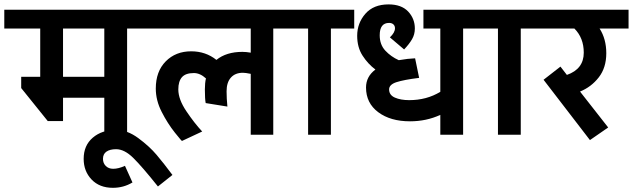

<svg xmlns="http://www.w3.org/2000/svg" viewBox="-50 -628 2950 895"><path d="M542.5 -495V0H436.2V-172.5H243.8V-63.8H172.5L48.8 -217.5V-270H137.5V-495H-30V-582.5H653.8V-495ZM243.8 -495V-270H436.2V-495Z M476.2 247.5Q413.8 247.5 376.9 208.8Q340 170 340 112.5Q340 50 382.5 13.8Q425 -22.5 491.2 -22.5Q542.5 -22.5 594.4 15.6Q646.2 53.8 680 93.8Q713.8 133.8 753.8 187.5L686.2 241.2Q612.5 148.8 571.2 108.1Q530 67.5 491.2 67.5Q462.5 67.5 446.2 78.8Q430 90 430 112.5Q430 132.5 443.1 145.6Q456.2 158.8 477.5 158.8Q502.5 158.8 532.5 145L567.5 222.5Q526.2 247.5 476.2 247.5Z M1223.8 -495V0H1118.8V-283.8Q1093.8 -288.8 1082.5 -288.8Q1046.2 -288.8 1026.2 -266.2Q1006.2 -243.8 1006.2 -202.5Q1006.2 -168.8 1010 -131.2L908.8 -147.5Q905 -166.2 905 -211.2Q905 -241.2 910 -262.5Q882.5 -287.5 853.8 -287.5Q815 -287.5 798.1 -268.1Q781.2 -248.8 781.2 -211.2Q781.2 -165 818.8 -109.4Q856.2 -53.8 892.5 -15L798.8 28.8Q798.8 32.5 765 -10Q731.2 -52.5 703.8 -106.2Q676.2 -160 676.2 -215Q676.2 -295 722.5 -341.9Q768.8 -388.8 841.2 -388.8Q908.8 -388.8 958.8 -348.8Q1005 -386.2 1080 -386.2Q1097.5 -386.2 1118.8 -382.5V-495H593.8V-582.5H1335V-495Z M1492.5 -495V0H1386.2V-495H1275V-582.5H1601.2V-495Z M2108.8 -495V0H2002.5V-92.5Q1937.5 -62.5 1861.2 -62.5Q1770 -62.5 1713.1 -105Q1656.2 -147.5 1656.2 -220Q1656.2 -271.2 1700 -303.8Q1665 -330 1640 -368.8Q1615 -407.5 1615 -461.2Q1615 -520 1653.1 -563.8Q1691.2 -607.5 1761.2 -607.5Q1821.2 -607.5 1852.5 -574.4Q1883.8 -541.2 1883.8 -495Q1883.8 -467.5 1870.6 -445Q1857.5 -422.5 1833.8 -397.5L1767.5 -453.8Q1791.2 -476.2 1791.2 -496.2Q1791.2 -507.5 1783.8 -514.4Q1776.2 -521.2 1763.8 -521.2Q1720 -521.2 1720 -463.8Q1720 -420 1746.2 -391.9Q1772.5 -363.8 1808.8 -347.5Q1852.5 -355 1885 -356.2L1903.8 -265Q1832.5 -256.2 1798.1 -245Q1763.8 -233.8 1763.8 -211.2Q1763.8 -185 1790.6 -173.1Q1817.5 -161.2 1857.5 -161.2Q1938.8 -161.2 2002.5 -200V-495H1923.8V-582.5H2220V-495Z M2377.5 -495V0H2271.2V-495H2160V-582.5H2486.2V-495Z M2745 -495Q2776.2 -446.2 2776.2 -380Q2776.2 -312.5 2741.2 -267.5Q2706.2 -222.5 2653.8 -201.2L2785 -33.8L2700 25L2483.8 -256.2L2562.5 -317.5L2592.5 -278.8Q2671.2 -306.2 2671.2 -382.5Q2671.2 -451.2 2627.5 -495H2426.2V-582.5H2880V-495Z"/></svg>

Font: Cambay
Style: Bold
Weight: 700
Designer: Pooja Saxena
Foundry: Pooja Saxena
Version: Version 1.096;PS 001.096;hotconv 1.0.70;makeotf.lib2.5.58329